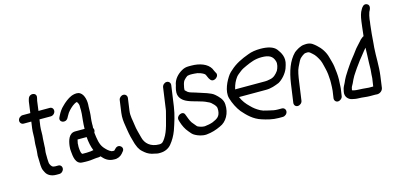

<svg xmlns="http://www.w3.org/2000/svg" viewBox="-63 -1003 2905 1410"><g transform="rotate(-15 1389.5 -298.0)"><path d="M143 -209C140 -187 139 -168 141 -150C143 -123 139 -89 151 -64L159 -48C171 -24 199 -8 236 -8H259C277 -8 292 -23 294 -39C296 -56 285 -70 268 -70H245C223 -70 216 -80 208 -97C203 -107 205 -120 203 -140V-160C203 -171 202 -178 203 -189L205 -206C207 -215 207 -225 207 -231C208 -250 209 -268 210 -289C215 -323 211 -354 215 -384L222 -433H308C325 -433 341 -447 343 -464C345 -481 334 -495 317 -495H231L241 -570C241 -573 243 -578 244 -582L246 -592C256 -631 198 -640 186 -600L183 -590C180 -582 180 -573 179 -568L169 -495H111C94 -495 77 -481 75 -464C73 -447 85 -433 102 -433H160L153 -384C148 -349 152 -320 147 -288C143 -260 146 -232 143 -209Z M524 -280H453C403 -280 390 -226 385 -187C383 -170 383 -158 385 -143C388 -110 392 -47 445 -46C451 -45 458 -45 467 -45H486C499 -45 512 -46 525 -48L542 -50C546 -50 550 -51 554 -51C562 -51 574 -51 585 -55C605 -32 629 -7 677 -7C703 -5 726 -17 740 -33L748 -43C780 -73 735 -113 706 -82L696 -72C691 -67 695 -69 687 -69C682 -69 678 -69 674 -70C653 -78 634 -98 620 -115C597 -145 592 -184 586 -235C588 -238 590 -244 591 -249C593 -265 585 -268 586 -272C588 -283 587 -292 587 -300L588 -324C588 -330 589 -338 590 -345C594 -370 595 -407 595 -430L596 -448C597 -484 585 -537 547 -546C529 -550 508 -545 493 -539C467 -528 437 -504 418 -484C400 -468 385 -445 374 -423L368 -411C349 -374 404 -353 424 -391L430 -402C439 -420 447 -430 457 -441C473 -458 498 -481 519 -485H521C527 -477 532 -465 533 -455V-440V-439C535 -414 532 -374 528 -345C525 -321 525 -302 524 -280ZM546 -112H542L525 -109C516 -108 504 -107 495 -107H461C454 -112 451 -122 449 -138C448 -150 446 -162 447 -170C448 -175 448 -180 448 -190C449 -196 452 -209 454 -218H523C526 -179 533 -144 546 -112Z M828 -417 815 -324C810 -287 814 -256 819 -226C822 -210 825 -183 829 -165L835 -137C839 -120 844 -105 848 -90C852 -73 859 -62 863 -50C863 -50 864 -49 864 -48C871 -35 878 -24 891 -13L905 -1C922 13 945 25 975 29L992 33C1000 35 1008 34 1016 34C1052 34 1083 18 1101 -5C1122 -30 1141 -63 1154 -98C1172 -151 1191 -206 1200 -270L1222 -426C1224 -443 1212 -457 1195 -457C1179 -457 1163 -444 1160 -426L1138 -270C1137 -262 1136 -254 1134 -248C1115 -179 1103 -109 1070 -60C1056 -40 1049 -28 1025 -28C958 -28 920 -65 909 -113C901 -147 890 -177 886 -214C882 -251 871 -283 877 -324L890 -417C892 -434 880 -448 863 -448C846 -448 830 -434 828 -417Z M1308 -382C1310 -398 1317 -423 1323 -432C1329 -440 1350 -462 1360 -462C1366 -462 1370 -464 1374 -464H1391C1396 -464 1403 -463 1409 -463C1436 -463 1469 -450 1483 -438C1492 -427 1495 -406 1509 -390C1533 -362 1584 -402 1560 -432C1555 -439 1550 -455 1545 -464C1521 -505 1465 -526 1400 -526H1383C1360 -526 1345 -522 1326 -511C1295 -493 1261 -461 1254 -414C1252 -407 1248 -395 1246 -383C1245 -377 1244 -370 1244 -363C1243 -320 1276 -296 1304 -284C1347 -265 1410 -256 1447 -236C1459 -230 1464 -229 1471 -223C1484 -212 1498 -198 1505 -183C1507 -178 1507 -171 1507 -157C1504 -111 1481 -99 1444 -83C1428 -77 1403 -72 1382 -70C1362 -70 1345 -76 1330 -83C1323 -87 1314 -102 1306 -110C1289 -127 1281 -150 1271 -177L1267 -187C1257 -226 1196 -199 1208 -162L1211 -151C1221 -118 1235 -89 1256 -65C1266 -53 1277 -37 1296 -28C1314 -18 1346 -6 1378 -8C1421 -12 1454 -23 1488 -39C1540 -60 1573 -119 1569 -186C1568 -226 1537 -253 1516 -272C1500 -286 1482 -292 1462 -300C1440 -308 1399 -320 1376 -328C1357 -334 1337 -338 1325 -347L1312 -359C1306 -365 1306 -362 1307 -370C1308 -374 1308 -379 1308 -382Z M1668 -273V-278C1676 -311 1688 -336 1705 -359C1714 -371 1727 -380 1742 -392C1755 -403 1774 -412 1792 -420C1831 -437 1864 -452 1915 -452C1971 -452 1999 -437 2011 -395C2017 -375 2009 -346 1998 -326C1981 -303 1963 -284 1933 -279L1911 -275C1905 -274 1900 -274 1895 -274H1674C1672 -274 1671 -273 1668 -273ZM1989 -19C1991 -36 1979 -50 1962 -50H1932C1911 -50 1890 -54 1872 -59L1846 -65C1831 -68 1819 -72 1805 -79C1779 -93 1759 -108 1739 -129C1715 -152 1694 -178 1680 -212H1886C1925 -212 1958 -225 1985 -236H1986C2017 -253 2050 -290 2064 -326L2072 -351C2090 -408 2063 -447 2043 -474C2020 -504 1973 -514 1922 -514C1888 -514 1854 -509 1827 -498C1775 -479 1723 -455 1683 -417C1675 -410 1664 -401 1657 -391C1629 -353 1591 -280 1607 -223C1619 -182 1640 -140 1664 -110C1698 -71 1739 -29 1799 -11C1833 0 1876 12 1922 12H1953C1970 12 1987 -2 1989 -19Z M2249 -399C2266 -399 2271 -389 2284 -379C2303 -364 2317 -339 2329 -315C2334 -304 2338 -289 2342 -272L2348 -247C2355 -220 2358 -188 2359 -158V-140C2358 -128 2358 -118 2358 -107C2357 -98 2357 -86 2356 -79L2348 -24C2346 -8 2357 7 2374 7C2390 7 2408 -7 2410 -24L2418 -78C2420 -90 2419 -99 2420 -109C2421 -115 2421 -121 2421 -129L2422 -147C2423 -182 2418 -216 2414 -249C2411 -272 2401 -302 2396 -322C2386 -363 2360 -401 2330 -427C2313 -441 2296 -461 2258 -461C2253 -461 2249 -461 2242 -460C2212 -459 2180 -437 2163 -424L2162 -423C2113 -374 2087 -299 2074 -210L2054 -68C2052 -51 2063 -37 2080 -37C2097 -37 2114 -51 2116 -68L2136 -210C2141 -246 2148 -289 2160 -312C2170 -330 2179 -354 2190 -368C2199 -378 2223 -398 2235 -398C2240 -398 2243 -399 2249 -399Z M2573 -36C2562 -36 2547 -38 2535 -38C2522 -38 2496 -43 2494 -46C2495 -51 2497 -60 2498 -64C2499 -71 2508 -83 2513 -94L2524 -118C2528 -126 2533 -135 2538 -144L2555 -170C2566 -188 2579 -204 2591 -221L2607 -243C2622 -262 2639 -282 2654 -302L2671 -322C2669 -284 2670 -249 2667 -210C2666 -197 2667 -158 2665 -147C2662 -129 2663 -114 2661 -93L2652 -32H2619C2605 -32 2587 -36 2573 -36ZM2611 30H2650C2656 30 2661 31 2666 31C2686 31 2708 16 2711 -7L2723 -94C2733 -167 2728 -237 2733 -306L2736 -339C2739 -381 2743 -432 2749 -477C2751 -491 2753 -502 2754 -517C2757 -537 2760 -550 2766 -568C2772 -579 2792 -613 2765 -627C2740 -639 2725 -614 2719 -604C2703 -579 2697 -551 2692 -516C2690 -503 2689 -490 2687 -477C2684 -457 2681 -430 2679 -407C2677 -406 2674 -405 2672 -404L2663 -397C2654 -390 2648 -384 2643 -377C2628 -359 2606 -339 2592 -318C2571 -288 2545 -260 2523 -226L2504 -198C2487 -173 2469 -144 2456 -112C2451 -101 2438 -81 2436 -64C2435 -58 2434 -54 2433 -50C2426 -14 2450 11 2477 17C2490 20 2508 24 2528 24C2554 24 2582 30 2611 30Z"/></g></svg>

Font: PolanStronk
Style: BdIta
Weight: 700
Version: Version 1.0